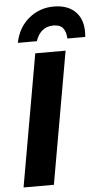

<svg xmlns="http://www.w3.org/2000/svg" viewBox="-62 -989 548 1028"><g transform="rotate(-5 211.5 -475.5)"><path d="M22 0 147 -710H310L185 0ZM325 -774Q324 -810 308 -830Q292 -850 257 -850Q187 -850 161 -774H59Q75 -855 132.5 -903Q190 -951 267 -951Q347 -951 388.5 -904Q430 -857 421 -774Z"/></g></svg>

Font: Livvic
Style: Bold Italic
Weight: 700
Italic angle: -10°
Designer: Jacques Le Bailly, Baron von Fonthausen
Version: Version 1.001; ttfautohint (v1.8.2)